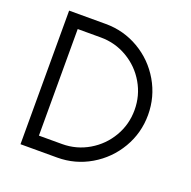

<svg xmlns="http://www.w3.org/2000/svg" viewBox="-127 -848 972 975"><g transform="rotate(20 358.5 -361.0)"><path d="M569 -360.9Q569 -439 530.5 -505Q492 -571 425.9 -610Q359.7 -649 282 -649H157V-73H282Q359.7 -73 425.9 -112Q492 -151 530.5 -216.9Q569 -282.7 569 -360.9ZM642 -360.8Q642 -263 593.4 -180.2Q544.7 -97.4 462 -48.7Q379.3 0 282 0H84V-722H282Q379.3 -722 462 -673.6Q544.7 -625.2 593.4 -541.9Q642 -458.6 642 -360.8Z"/></g></svg>

Font: SUIT Variable
Style: Regular
Weight: 400
Designer: Sunn Youn; Korean Glyphs from Source Han Sans (Sandoll Communications; Soo-young Jang, Joo-yeon Kang)
Foundry: Sunn
Version: Version 1.150;FEAKit 1.0